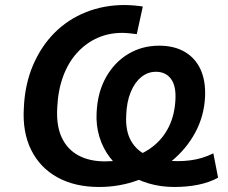

<svg xmlns="http://www.w3.org/2000/svg" viewBox="-20 -735 908 765"><path d="M375 10Q279 10 209.5 -28Q140 -66 104.5 -137Q69 -208 75 -305Q79 -399 111.5 -475Q144 -551 197.5 -604.5Q251 -658 322.5 -686.5Q394 -715 476 -715Q495 -715 516.5 -713Q538 -711 549 -709L525 -599Q510 -601 494 -602.5Q478 -604 467 -604Q413 -604 367.5 -583.5Q322 -563 287 -524.5Q252 -486 231.5 -430.5Q211 -375 208 -305Q204 -234 226 -187Q248 -140 292 -116Q336 -92 398 -92Q457 -92 507.5 -108.5Q558 -125 595.5 -156.5Q633 -188 654.5 -233.5Q676 -279 679 -338Q682 -393 661 -421Q640 -449 601 -449Q569 -449 543 -428Q517 -407 501 -368.5Q485 -330 483 -278Q479 -214 502.5 -173Q526 -132 573.5 -112.5Q621 -93 690 -93Q713 -93 737 -96Q761 -99 784.5 -106Q808 -113 830 -124L849 -27Q814 -8 770 1Q726 10 674 10Q621 10 573 -4Q525 -18 485.5 -44.5Q446 -71 418 -107.5Q390 -144 376 -190Q362 -236 365 -288Q369 -368 402.5 -427.5Q436 -487 491 -520Q546 -553 614 -553Q674 -553 716 -528.5Q758 -504 779 -458.5Q800 -413 797 -348Q793 -272 758 -207Q723 -142 664 -93.5Q605 -45 531 -17.5Q457 10 375 10Z"/></svg>

Font: Nunito Sans 10pt
Style: Bold Italic
Weight: 700
Italic angle: -9°
Designer: Vernon Adams
Foundry: Vernon Adams
Version: Version 3.101;gftools[0.9.27]